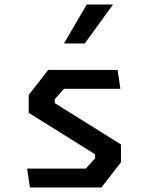

<svg xmlns="http://www.w3.org/2000/svg" viewBox="-20 -830 660 850"><path d="M112.5 0H429L515.5 -111.5V-190.5L222.5 -373.5V-391L263.5 -437H513L500.5 -520.5H193.5L107 -409.5V-330.5L401 -147V-129.5L360 -83.5H100ZM263 -637.5 364 -810H480.5L355 -637.5Z"/></svg>

Font: Monaspace Krypton Medium
Style: Regular
Weight: 500
Designer: Riley Cran & the Lettermatic Team
Foundry: Lettermatic
Version: Version 1.101 (Monaspace Krypton)